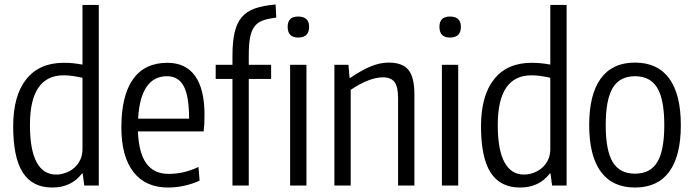

<svg xmlns="http://www.w3.org/2000/svg" viewBox="-20 -830 3105 859"><path d="M214 9Q125 9 82 -58Q39 -125 39 -265Q39 -402 97.5 -475.5Q156 -549 265 -549Q284 -549 302.5 -547.5Q321 -546 349 -541V-808H422V0H357L350 -54H347Q299 9 214 9ZM231 -49Q253 -49 274.5 -57Q296 -65 312.5 -79.5Q329 -94 339 -115Q349 -136 349 -163V-482Q321 -488 302.5 -490.5Q284 -493 264 -493Q190 -493 152 -438Q114 -383 114 -271Q114 -159 144 -104Q174 -49 231 -49Z M732 9Q631 9 577 -60.5Q523 -130 523 -260Q523 -402 575 -475.5Q627 -549 729 -549Q811 -549 853 -490Q895 -431 895 -316Q895 -291 894 -275Q893 -259 891 -242H597Q601 -145 635 -98.5Q669 -52 735 -52Q767 -52 799 -59Q831 -66 868 -83L873 -22Q844 -8 806.5 0.5Q769 9 732 9ZM727 -489Q668 -489 635.5 -441Q603 -393 598 -299H826Q826 -400 802 -444.5Q778 -489 727 -489Z M1314 -662Q1267 -662 1267 -710Q1267 -756 1314 -756Q1363 -756 1363 -710Q1363 -662 1314 -662ZM1278 -540H1351V0H1278ZM1020 -477H945V-540H1020V-579Q1020 -642 1029.5 -684Q1039 -726 1061 -752.5Q1083 -779 1120 -792Q1157 -805 1213 -810L1216 -751Q1179 -747 1155 -738Q1131 -729 1117.5 -710Q1104 -691 1098.5 -660.5Q1093 -630 1093 -583V-540H1193V-477H1093V0H1020Z M1476 -540H1539L1544 -482H1548Q1599 -517 1640 -533.5Q1681 -550 1719 -550Q1781 -550 1807.5 -517Q1834 -484 1834 -408V0H1761V-391Q1761 -442 1745 -463Q1729 -484 1694 -484Q1662 -484 1625.5 -469.5Q1589 -455 1549 -428V0H1476Z M1993 -662Q1946 -662 1946 -710Q1946 -756 1993 -756Q2042 -756 2042 -710Q2042 -662 1993 -662ZM1957 -540H2030V0H1957Z M2307 9Q2218 9 2175 -58Q2132 -125 2132 -265Q2132 -402 2190.5 -475.5Q2249 -549 2358 -549Q2377 -549 2395.5 -547.5Q2414 -546 2442 -541V-808H2515V0H2450L2443 -54H2440Q2392 9 2307 9ZM2324 -49Q2346 -49 2367.5 -57Q2389 -65 2405.5 -79.5Q2422 -94 2432 -115Q2442 -136 2442 -163V-482Q2414 -488 2395.5 -490.5Q2377 -493 2357 -493Q2283 -493 2245 -438Q2207 -383 2207 -271Q2207 -159 2237 -104Q2267 -49 2324 -49Z M2821 9Q2720 9 2668 -62Q2616 -133 2616 -270Q2616 -408 2668 -479Q2720 -550 2821 -550Q2922 -550 2974 -479Q3026 -408 3026 -270Q3026 -132 2974 -61.5Q2922 9 2821 9ZM2821 -53Q2889 -53 2920.5 -104.5Q2952 -156 2952 -270Q2952 -385 2920.5 -437Q2889 -489 2821 -489Q2753 -489 2721.5 -437Q2690 -385 2690 -270Q2690 -156 2721.5 -104.5Q2753 -53 2821 -53Z"/></svg>

Font: Encode Sans Compressed
Style: Regular
Weight: 400
Designer: Pablo Impallari, Andres Torresi
Foundry: Pablo Impallari, Andres Torresi
Version: Version 1.000; ttfautohint (v1.00) -l 8 -r 50 -G 200 -x 14 -